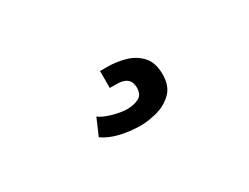

<svg xmlns="http://www.w3.org/2000/svg" viewBox="-32 -135 664 511"><g transform="rotate(-30 300.0 120.0)"><path d="M298 210Q267 210 236.5 203Q206 196 185 181L207 130Q218 139 243.5 146.5Q269 154 289 154Q309 154 324 146.5Q339 139 339 117Q339 82 297 82H276V30H298Q327 30 354 38Q381 46 398.5 65.5Q416 85 416 121Q416 157 395.5 176.5Q375 196 347.5 203Q320 210 298 210Z"/></g></svg>

Font: Chivo Mono
Style: Bold
Weight: 700
Monospace: yes
Designer: Hector Gatti
Foundry: Omnibus-Type
Version: Version 1.008; ttfautohint (v1.8.4.7-5d5b)